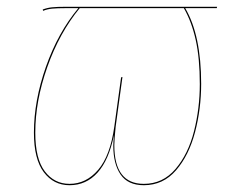

<svg xmlns="http://www.w3.org/2000/svg" viewBox="-20 -537 695 566"><path d="M619 -513H526Q573 -433 573 -290Q573 -216 555 -147.5Q537 -79 499 -35Q461 9 404 9Q357 9 335.5 -22.5Q314 -54 314 -107Q314 -117 316 -139Q301 -65 267.5 -28Q234 9 185 9Q138 9 109 -29.5Q80 -68 80 -146Q80 -240 115.5 -340.5Q151 -441 211 -513H175Q148 -513 133.5 -511.5Q119 -510 107 -505L106 -509Q119 -514 133.5 -515.5Q148 -517 175 -517H620ZM522 -513H215Q155 -440 119.5 -339.5Q84 -239 84 -146Q84 -69 112 -32Q140 5 185 5Q234 5 269.5 -36.5Q305 -78 317 -164L337 -309L341 -310L321 -164Q317 -126 317 -109Q317 5 404 5Q460 5 497.5 -39Q535 -83 552 -150.5Q569 -218 569 -289Q569 -365 557 -419Q545 -473 522 -513Z"/></svg>

Font: Fira Sans Condensed Four
Style: Italic
Weight: 100
Width: 3
Italic angle: -8°
Designer: bBox Type GmbH & Carrois Corporate GbR & Edenspiekermann AG
Foundry: bBox Type GmbH & Carrois Corporate GbR & Edenspiekermann AG
Version: Version 4.301